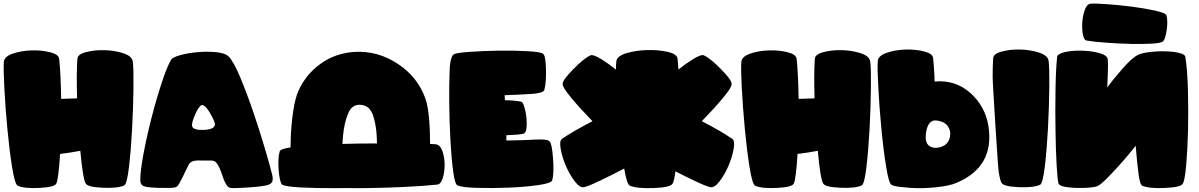

<svg xmlns="http://www.w3.org/2000/svg" viewBox="-20 -1026 6537 1047"><path d="M286.6 -24.4Q277.3 -5.4 194.6 -1.2Q111.8 2.9 76.7 -13.2Q61 -20.5 46.1 -113.5Q31.2 -206.5 20.3 -322.3Q9.3 -438 3.7 -545.2Q-2 -652.3 1 -688.5Q3.9 -718.3 50.3 -733.9Q96.7 -749.5 151.9 -751.2Q207 -752.9 253.4 -741.2Q299.8 -729.5 302.7 -705.1Q307.1 -663.6 309.8 -606.7Q312.5 -549.8 313.5 -486.8Q355 -488.8 400.4 -489.7Q398.4 -552.2 398.7 -608.2Q398.9 -664.1 401.9 -705.1Q403.3 -730 449.2 -741.9Q495.1 -753.9 550.3 -752.4Q605.5 -751 652.6 -735.6Q699.7 -720.2 704.1 -690.4Q709 -654.3 707.8 -547.1Q706.5 -439.9 700.4 -324Q694.3 -208 683.3 -115.2Q672.4 -22.5 657.7 -15.1Q623.5 1.5 540.8 -2.2Q458 -5.9 447.8 -24.9Q439.9 -35.2 432.1 -84.2Q424.3 -133.3 418 -203.6Q390.6 -198.2 362.5 -194.1Q334.5 -189.9 307.6 -186.5Q303.7 -122.6 298.3 -78.6Q293 -34.7 286.6 -24.4Z M754.9 -16.6Q745.6 -26.4 745.1 -40.5Q744.1 -87.9 761.7 -183.1Q779.3 -278.3 805.7 -381.1Q832 -483.9 861.6 -573.7Q891.1 -663.6 913.1 -700.2Q921.9 -714.4 964.6 -725.8Q1007.3 -737.3 1059.1 -741.7Q1110.8 -746.1 1158.7 -741.5Q1206.5 -736.8 1225.6 -719.2Q1252.9 -692.9 1290.3 -603.5Q1327.6 -514.2 1363.3 -408.9Q1398.9 -303.7 1427.2 -207Q1455.6 -110.4 1464.8 -70.3Q1471.2 -41 1460.9 -29.5Q1450.7 -18.1 1425.3 -13.7Q1382.3 -6.3 1318.6 -2.7Q1254.9 1 1238.8 -1Q1232.4 -2 1227.1 -5.4Q1209.5 -16.1 1193.1 -67.1Q1176.8 -118.2 1161.1 -137.2Q1151.9 -148.4 1136.7 -150.4L1056.6 -150.9Q1019 -149.9 1007.8 -126Q993.2 -95.2 974.6 -57.6Q956.1 -20 947.3 -11.2Q942.9 -5.9 934.1 -3.9Q914.1 0.5 839.6 -1.7Q765.1 -3.9 754.9 -16.6ZM1071.3 -447.3Q1055.2 -430.2 1039.3 -389.9Q1023.4 -349.6 1027.8 -336.9Q1035.2 -315.4 1091.1 -317.6Q1147 -319.8 1151.9 -344.7Q1154.8 -359.9 1122.6 -413.8Q1090.3 -467.8 1071.3 -447.3Z M1950.2 -454.1Q1996.1 -449.2 2014.2 -397Q2031.7 -345.2 2034.7 -276.9L2035.6 -243.7Q1944.8 -244.1 1847.2 -241.2Q1848.6 -264.6 1850.6 -285.6Q1856.9 -356.9 1878.9 -408.2Q1900.4 -460 1950.2 -454.1ZM2356 -239.3Q2344.7 -240.2 2325.2 -241.2Q2325.7 -311.5 2319.8 -378.9Q2313.5 -451.2 2299.3 -489.7Q2256.8 -608.4 2146.5 -679.7Q2036.1 -751.5 1908.2 -742.7Q1806.6 -734.9 1728 -678.2Q1648.9 -621.6 1607.9 -531.7Q1588.9 -489.7 1578.6 -417.5Q1567.9 -345.2 1565.4 -270Q1564.5 -245.6 1564.5 -222.2Q1509.3 -213.9 1505.4 -201.2Q1494.6 -166 1499.5 -99.1Q1504.9 -32.7 1518.1 -19.5Q1532.7 -8.8 1617.7 -3.9Q1702.6 0.5 1813 0L1857.9 -0.5Q1904.3 0.5 1956.5 0Q2066.4 -1 2180.2 -6.3Q2293.5 -11.7 2365.2 -19.5Q2384.3 -22 2394.5 -55.2Q2404.8 -88.4 2404.8 -127.9Q2404.3 -167.5 2392.6 -201.7Q2380.9 -235.8 2356 -239.3Z M2741.2 -259.8Q2826.7 -260.7 2895.5 -264.6Q2964.4 -268.6 2976.6 -255.4Q2989.7 -244.6 2995.8 -162.1Q3002 -79.6 2991.2 -42.5Q2986.3 -26.9 2914.6 -16.6Q2842.8 -6.3 2753.4 -2.7Q2664.1 1 2582 -1.5Q2500 -3.9 2475.1 -14.6Q2460.4 -20.5 2450.9 -93.5Q2441.4 -166.5 2436 -264.4Q2430.7 -362.3 2429.7 -464.1Q2428.7 -565.9 2431.6 -629.9Q2431.6 -665 2437.5 -694.1Q2443.4 -723.1 2455.6 -730.5Q2467.8 -737.8 2541.5 -743.2Q2615.2 -748.5 2700.7 -749.8Q2786.1 -751 2858.9 -746.8Q2931.6 -742.7 2942.4 -731.9Q2955.6 -721.2 2957.3 -647.2Q2959 -573.2 2948.2 -535.6Q2942.9 -518.1 2879.6 -513.9Q2816.4 -509.8 2731.9 -506.8Q2731.9 -501 2732.4 -493.2Q2732.9 -485.4 2733.4 -479.5Q2788.6 -478.5 2823.2 -471.2Q2831.5 -468.8 2839.6 -442.1Q2847.7 -415.5 2850.8 -384Q2854 -352.5 2850.6 -325.7Q2847.2 -298.8 2833.5 -296.9Q2823.7 -293.9 2798.1 -291.7Q2772.5 -289.6 2741.2 -288.6Q2741.2 -282.2 2741.2 -273.9Q2741.2 -265.6 2741.2 -259.8Z M3807.1 -365.2Q3872.6 -432.1 3921.9 -491.2Q3971.2 -549.8 3969.7 -568.8Q3971.2 -587.9 3913.1 -647.5Q3855.5 -707 3817.4 -724.6Q3802.7 -730.5 3755.4 -701.2Q3720.2 -679.2 3679.7 -647Q3677.7 -679.7 3674.8 -706.5Q3671.9 -731.4 3620.6 -743.2Q3569.8 -754.9 3508.3 -752.9Q3447.3 -751.5 3395.5 -735.8Q3344.2 -720.7 3340.8 -690.9Q3338.9 -675.3 3338.9 -646.5Q3297.9 -679.2 3262.7 -701.2Q3215.3 -730.5 3200.7 -724.6Q3162.6 -707 3105 -647.5Q3046.9 -587.9 3048.3 -568.8Q3046.9 -549.8 3096.2 -491.2Q3145.5 -432.1 3210.9 -365.2Q3106.9 -311.5 3044.9 -269Q3029.3 -257.8 3037.6 -213.4Q3045.4 -168.9 3065.9 -121.1Q3086.4 -73.2 3114.3 -37.1Q3141.6 -1 3164.6 -5.4Q3189.5 -10.7 3252.4 -41Q3314 -70.3 3383.8 -106.9Q3398.4 -20 3415 -13.2Q3453.1 2.9 3544.9 -0.5Q3636.7 -4.4 3647 -23.9Q3655.8 -35.6 3663.1 -91.8Q3716.8 -64 3765.6 -41Q3828.6 -10.7 3853.5 -5.4Q3876.5 -1 3903.8 -37.1Q3931.6 -73.2 3952.1 -121.1Q3972.7 -168.9 3980.5 -213.4Q3988.8 -257.8 3973.1 -269Q3911.1 -311.5 3807.1 -365.2Z M4308.1 -24.4Q4298.8 -5.4 4216.1 -1.2Q4133.3 2.9 4098.1 -13.2Q4082.5 -20.5 4067.6 -113.5Q4052.7 -206.5 4041.7 -322.3Q4030.8 -438 4025.1 -545.2Q4019.5 -652.3 4022.5 -688.5Q4025.4 -718.3 4071.8 -733.9Q4118.2 -749.5 4173.3 -751.2Q4228.5 -752.9 4274.9 -741.2Q4321.3 -729.5 4324.2 -705.1Q4328.6 -663.6 4331.3 -606.7Q4334 -549.8 4335 -486.8Q4376.5 -488.8 4421.9 -489.7Q4419.9 -552.2 4420.2 -608.2Q4420.4 -664.1 4423.3 -705.1Q4424.8 -730 4470.7 -741.9Q4516.6 -753.9 4571.8 -752.4Q4627 -751 4674.1 -735.6Q4721.2 -720.2 4725.6 -690.4Q4730.5 -654.3 4729.2 -547.1Q4728 -439.9 4721.9 -324Q4715.8 -208 4704.8 -115.2Q4693.8 -22.5 4679.2 -15.1Q4645 1.5 4562.3 -2.2Q4479.5 -5.9 4469.2 -24.9Q4461.4 -35.2 4453.6 -84.2Q4445.8 -133.3 4439.5 -203.6Q4412.1 -198.2 4384 -194.1Q4356 -189.9 4329.1 -186.5Q4325.2 -122.6 4319.8 -78.6Q4314.5 -34.7 4308.1 -24.4Z M5088.9 -220.2Q5077.6 -219.7 5070.8 -220.7Q5023.9 -229 5028.3 -287.6Q5032.7 -346.2 5059.6 -363.8Q5071.3 -372.1 5095.2 -367.7Q5130.9 -362.3 5148.9 -337.4Q5166.5 -312 5160.2 -279.3Q5148.9 -226.6 5088.9 -220.2ZM5076.7 -581.5 5075.7 -595.7Q5075.7 -606.9 5075.7 -611.3Q5072.8 -668 5068.4 -709.5Q5065.4 -733.9 5019 -745.6Q4972.7 -757.3 4917.5 -755.9Q4862.3 -753.9 4815.9 -738.3Q4769.5 -722.7 4766.6 -692.9Q4763.7 -656.7 4769.5 -549.8Q4774.9 -442.4 4786.1 -326.7Q4796.9 -210.9 4812 -118.2Q4826.7 -24.9 4842.3 -17.6Q4864.3 -7.8 4904.3 -5.4Q4924.3 -2.9 4944.8 -1.5Q5014.6 2.9 5085.4 -4.9Q5156.2 -12.2 5195.8 -28.8Q5404.3 -116.7 5370.1 -337.9Q5353 -446.3 5271.5 -519Q5189.9 -591.8 5076.7 -581.5ZM5647 -738.8Q5599.6 -754.4 5544.4 -755.9Q5489.3 -757.3 5443.4 -745.1Q5397.5 -733.4 5396 -708.5Q5393.1 -667.5 5393.1 -611.3Q5392.6 -582.5 5407.7 -347.7Q5422.4 -111.3 5426.3 -87.4Q5434.1 -38.6 5441.9 -28.3Q5452.1 -9.3 5535.2 -5.4Q5617.7 -2 5651.9 -18.6Q5666.5 -25.9 5677.7 -118.7Q5688.5 -210.9 5694.8 -327.1Q5700.7 -443.4 5702.1 -550.3Q5703.1 -657.7 5698.2 -693.8Q5693.8 -723.6 5647 -738.8Z M5742.2 -120.6Q5737.3 -203.6 5735.8 -312Q5733.9 -420.4 5735.8 -532.2Q5737.3 -644 5744.6 -715.8Q5747.1 -733.4 5790 -742.7Q5833 -751.5 5883.8 -749.5Q5934.6 -748 5977.5 -735.8Q6020 -723.6 6021 -700.2Q6022.9 -680.7 6021.5 -640.6Q6019.5 -600.1 6018.1 -548.3Q6040.5 -582 6097.7 -647.5Q6154.3 -712.9 6188 -728Q6210.9 -737.8 6252.9 -742.7Q6294.9 -747.6 6336.9 -746.1Q6378.4 -745.1 6410.2 -737.3Q6441.9 -730 6443.8 -715.8Q6455.1 -645.5 6458 -534.2Q6460.9 -422.4 6458.5 -314.5Q6455.6 -205.6 6448.2 -122.6Q6440.4 -38.6 6429.7 -24.4Q6420.4 -4.9 6332.5 -1Q6244.1 2.9 6208 -13.7Q6195.8 -19.5 6188 -81.5Q6180.2 -144 6172.9 -231Q6165.5 -220.7 6138.2 -188Q6111.3 -155.3 6077.6 -118.2Q6044.4 -81.5 6012.7 -49.8Q5981 -18.6 5964.4 -11.2Q5952.6 -5.9 5920.4 -2.9Q5887.7 0 5852.5 -1Q5816.9 -2 5787.6 -7.3Q5758.3 -12.7 5752.4 -24.4Q5747.1 -38.1 5742.2 -120.6ZM6261.7 -788.1Q6212.4 -785.2 6147.5 -786.6Q6082.5 -788.1 6016.1 -793Q5949.7 -797.4 5906.2 -804.7Q5891.1 -806.6 5885.3 -837.4Q5879.4 -868.2 5881.8 -904.3Q5884.3 -940.9 5895.5 -971.7Q5906.2 -1002.4 5924.8 -1005.4Q5947.3 -1008.3 6013.7 -1003.4Q6080.1 -999 6151.9 -989.7Q6223.1 -980.5 6280.3 -967.8Q6337.4 -955.1 6340.8 -941.9Q6349.6 -911.6 6341.8 -859.4Q6333.5 -807.1 6320.8 -799.8Q6311.5 -791 6261.7 -788.1Z"/></svg>

Font: ARCO
Style: Regular
Weight: 700
Designer: Rafael Olivo Díaz, Denis Ignatov
Foundry: Rafael Olivo Díaz
Version: Version 1.10 March 1, 2019